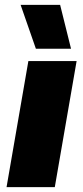

<svg xmlns="http://www.w3.org/2000/svg" viewBox="-20 -772 343 792"><path d="M7 0H206L296 -520H97ZM128 -571H273L228 -752H65Z"/></svg>

Font: Fixel Display 20240404 Black
Style: Italic
Weight: 900
Italic angle: -10°
Designer: AlfaBravo + MacPaw
Foundry: Kyrylo Tkachov, Marchela Mozhyna, Serhii Makarenko, Maria Weinstein, Zakhar Kryvoshyya
Version: Version 1.211;Glyphs 3.2 (3225)